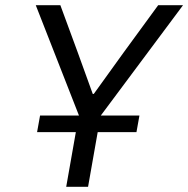

<svg xmlns="http://www.w3.org/2000/svg" viewBox="-20 -718 724 738"><path d="M117.5 -698H212L279 -516L336.5 -357H340.5L455 -516L588 -698H683.5L367.5 -274H516L504.5 -210H355.5L318.5 0H234.5L271.5 -210H122.5L134 -274H283.5Z"/></svg>

Font: JuliaMono Light
Style: Italic
Weight: 300
Italic angle: -9°
Monospace: yes
Designer: cormullion
Foundry: corm
Version: Version 0.054; ttfautohint (v1.8.4)